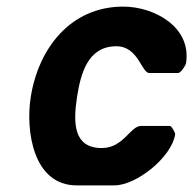

<svg xmlns="http://www.w3.org/2000/svg" viewBox="-20 -554 585 581"><path d="M73 -260C57 -159 80 7 212 7H326C393 7 499 -78 510 -147C511 -152 499 -173 494 -173H407C374 -173 354 -106 288 -106C200 -106 202 -186 213 -260C224 -330 245 -414 332 -414C399 -414 408 -333 432 -333H519C527 -333 542 -356 543 -363C560 -473 446 -534 353 -534C193 -534 96 -407 73 -260Z"/></svg>

Font: Asimov Print
Style: CIt
Weight: 500
Designer: Google
Version: Version 2.000980: 2014